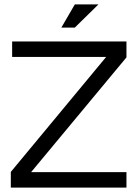

<svg xmlns="http://www.w3.org/2000/svg" viewBox="-20 -850 624 870"><path d="M29 0V-71L461 -592H35V-662H553V-590L121 -70H553V0ZM258 -725 319 -830H426L319 -725Z"/></svg>

Font: Questrial
Style: Regular
Weight: 400
Designer: Joe Prince, Laura Meseguer
Foundry: Joe Prince, Laura Meseguer
Version: Version 2.000; ttfautohint (v1.8.3)